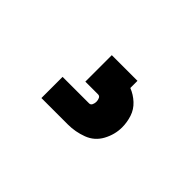

<svg xmlns="http://www.w3.org/2000/svg" viewBox="-41 -150 513 513"><g transform="rotate(45 216.0 107.0)"><path d="M116 214H216Q244 214 270.5 204Q297 194 310.5 169Q324 144 324 117Q324 98 318 79.5Q312 61 297.5 47.5Q283 34 265 27V0H168V100H216Q222 100 224.5 105.5Q227 111 227 117Q227 123 224.5 128.5Q222 134 216 134H116Z"/></g></svg>

Font: Iosevka Sparkle Heavy
Style: Regular
Weight: 900
Designer: Belleve Invis
Foundry: Belleve Invis
Version: Version 4.5.0; ttfautohint (v1.8.3)